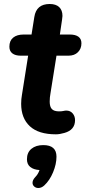

<svg xmlns="http://www.w3.org/2000/svg" viewBox="-20 -663 443 962"><path d="M86 -143Q86 -167 90 -188L121 -384H84Q57 -384 42 -395.5Q27 -407 27 -429Q27 -459 46 -474.5Q65 -490 98 -490H138L152 -578Q162 -643 229 -643Q260 -643 276.5 -627.5Q293 -612 293 -583Q292 -574 291 -565L280 -490H330Q358 -490 373 -479Q388 -468 388 -446Q388 -419 370.5 -401.5Q353 -384 323 -384H263L233 -196Q229 -175 229 -154Q229 -128 240 -116.5Q251 -105 276 -105Q289 -105 297.5 -107Q306 -109 312 -109Q332 -109 344 -95Q356 -81 356 -61Q356 -12 303 3Q279 10 260 10Q173 10 129.5 -30.5Q86 -71 86 -143ZM172 279Q160 279 151.5 271.5Q143 264 143 253Q143 239 156 225Q171 210 178 189Q148 187 131.5 173.5Q115 160 115 135Q115 101 137.5 82.5Q160 64 197 64Q263 64 263 122Q263 159 246 200Q229 241 202 266Q188 279 172 279Z"/></svg>

Font: SN Pro Bold
Style: Bold Italic
Weight: 700
Italic angle: -9°
Designer: Tobias Whetton
Foundry: Supernotes
Version: Version 1.003